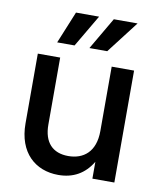

<svg xmlns="http://www.w3.org/2000/svg" viewBox="-83 -795 726 871"><g transform="rotate(10 280.0 -359.5)"><path d="M244.6 10.3C313 10.3 365.2 -19 400.4 -77.6V0H501.5V-515.6H398.4V-218.8C398.4 -123 344.2 -82 274.4 -82C202.6 -82 161.1 -124.5 161.1 -207V-515.6H58.1V-194.3C58.1 -59.6 138.7 10.3 244.6 10.3ZM284.2 -581.1H366.2L480 -729H370.6ZM135.7 -581.1H215.8L302.7 -729H196.3Z"/></g></svg>

Font: Inteeer Medium
Style: Regular
Weight: 500
Designer: Rasmus Andersson
Foundry: rsms
Version: Version 4.001;Glyphs 3.4 (3402)